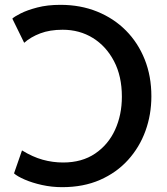

<svg xmlns="http://www.w3.org/2000/svg" viewBox="-20 -767 689 794"><path d="M237 7Q194 7 153.5 -2Q113 -11 82 -24.5Q51 -38 38 -50L71 -145Q115 -118 156.5 -106.5Q198 -95 241 -95Q319 -95 373.5 -132Q428 -169 456 -230.5Q484 -292 484 -367Q484 -452 451.5 -514Q419 -576 364 -610Q309 -644 239 -644Q186 -644 146.5 -629Q107 -614 80 -590L31 -690Q39 -698 65.5 -711.5Q92 -725 134 -736Q176 -747 230 -747Q313 -747 382 -719Q451 -691 501 -640.5Q551 -590 578.5 -521Q606 -452 606 -369Q606 -293 581.5 -225.5Q557 -158 509.5 -105.5Q462 -53 393.5 -23Q325 7 237 7Z"/></svg>

Font: Alata
Style: Regular
Weight: 400
Designer: Spyros Zevelakis, Eben Sorkin
Foundry: Spyros Zevelakis
Version: Version 1.005; ttfautohint (v1.8.4.7-5d5b)